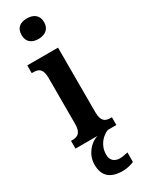

<svg xmlns="http://www.w3.org/2000/svg" viewBox="-259 -797 809 1070"><g transform="rotate(-30 145.5 -262.0)"><path d="M141 -632C181 -632 214 -652 214 -698C214 -745 181 -764 141 -764C99 -764 69 -745 69 -698C69 -652 99 -632 141 -632ZM13 0H155C105 14 60 68 60 130C60 206 101 240 182 240C199 240 235 234 253 224V163C233 168 216 171 201 171C169 171 144 154 144 115C144 52 187 13 221 0H276V-50H267C232 -50 210 -63 210 -122V-536H12V-486H24C57 -486 80 -473 80 -418V-121C80 -63 57 -50 22 -50H13Z"/></g></svg>

Font: Noto Serif Sinhala ExtraCondensed
Style: Bold
Weight: 700
Width: 2
Designer: Jelle Bosma - Monotype Design Team
Foundry: Monotype Imaging Inc.
Version: Version 2.007